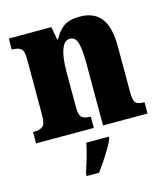

<svg xmlns="http://www.w3.org/2000/svg" viewBox="-114 -640 832 950"><g transform="rotate(-15 302.0 -164.5)"><path d="M12 0V-58H16Q46 -58 61.5 -69.5Q77 -81 77 -125V-415Q77 -456 63 -467.5Q49 -479 20 -479H16V-536H234L246 -469H250Q267 -503 296 -526.5Q325 -550 384 -550Q454 -550 490.5 -504.5Q527 -459 527 -358V-128Q527 -82 538 -70Q549 -58 579 -58H583V0H355V-323Q355 -386 345.5 -421.5Q336 -457 307 -457Q285 -457 272.5 -435.5Q260 -414 254.5 -379Q249 -344 249 -305V-122Q249 -81 262.5 -69.5Q276 -58 305 -58H308V0ZM212 208Q218 189 226.5 162.5Q235 136 242 109Q249 82 253 61H368V71Q360 92 344 118.5Q328 145 310 172Q292 199 276 221H212Z"/></g></svg>

Font: Noto Serif Thai Condensed Black
Style: Regular
Weight: 900
Width: 3
Designer: Monotype Design Team
Foundry: Monotype Imaging Inc.
Version: Version 2.002; ttfautohint (v1.8.4.7-5d5b)